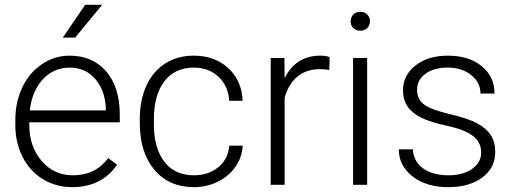

<svg xmlns="http://www.w3.org/2000/svg" viewBox="-20 -770 2139 800"><path d="M280.8 9.8Q213.4 9.8 158.9 -23.4Q104.5 -56.6 74.2 -116Q43.9 -175.3 43.9 -249V-270Q43.9 -346.2 73.5 -407.2Q103 -468.3 155.8 -503.2Q208.5 -538.1 270 -538.1Q366.2 -538.1 422.6 -472.4Q479 -406.7 479 -293V-260.3H102.1V-249Q102.1 -159.2 153.6 -99.4Q205.1 -39.6 283.2 -39.6Q330.1 -39.6 366 -56.6Q401.9 -73.7 431.2 -111.3L467.8 -83.5Q403.3 9.8 280.8 9.8ZM270 -488.3Q204.1 -488.3 158.9 -439.9Q113.8 -391.6 104 -310.1H420.9V-316.4Q418.5 -392.6 377.4 -440.4Q336.4 -488.3 270 -488.3ZM335 -750H405.8L293 -613.3H241.7Z M788.1 -39.6Q849.1 -39.6 890.4 -74Q931.6 -108.4 935.1 -163.1H991.2Q988.8 -114.7 960.9 -75Q933.1 -35.2 887 -12.7Q840.8 9.8 788.1 9.8Q684.1 9.8 623.3 -62.5Q562.5 -134.8 562.5 -256.8V-274.4Q562.5 -352.5 589.8 -412.6Q617.2 -472.7 668.2 -505.4Q719.2 -538.1 787.6 -538.1Q874.5 -538.1 930.9 -486.3Q987.3 -434.6 991.2 -350.1H935.1Q931.2 -412.1 890.4 -450.2Q849.6 -488.3 787.6 -488.3Q708.5 -488.3 664.8 -431.2Q621.1 -374 621.1 -271V-253.9Q621.1 -152.8 664.8 -96.2Q708.5 -39.6 788.1 -39.6Z M1352.1 -478.5Q1333.5 -481.9 1312.5 -481.9Q1257.8 -481.9 1220 -451.4Q1182.1 -420.9 1166 -362.8V0H1107.9V-528.3H1165L1166 -444.3Q1212.4 -538.1 1314.9 -538.1Q1339.4 -538.1 1353.5 -531.7Z M1509.8 0H1451.2V-528.3H1509.8ZM1440.9 -681.2Q1440.9 -697.8 1451.7 -709.2Q1462.4 -720.7 1481 -720.7Q1499.5 -720.7 1510.5 -709.2Q1521.5 -697.8 1521.5 -681.2Q1521.5 -664.6 1510.5 -653.3Q1499.5 -642.1 1481 -642.1Q1462.4 -642.1 1451.7 -653.3Q1440.9 -664.6 1440.9 -681.2Z M1984.9 -134.3Q1984.9 -177.7 1950 -204.1Q1915 -230.5 1844.7 -245.4Q1774.4 -260.3 1735.6 -279.5Q1696.8 -298.8 1678 -326.7Q1659.2 -354.5 1659.2 -394Q1659.2 -456.5 1711.4 -497.3Q1763.7 -538.1 1845.2 -538.1Q1933.6 -538.1 1987.1 -494.4Q2040.5 -450.7 2040.5 -380.4H1981.9Q1981.9 -426.8 1943.1 -457.5Q1904.3 -488.3 1845.2 -488.3Q1787.6 -488.3 1752.7 -462.6Q1717.8 -437 1717.8 -396Q1717.8 -356.4 1746.8 -334.7Q1775.9 -313 1852.8 -294.9Q1929.7 -276.9 1968 -256.3Q2006.3 -235.8 2024.9 -207Q2043.5 -178.2 2043.5 -137.2Q2043.5 -70.3 1989.5 -30.3Q1935.5 9.8 1848.6 9.8Q1756.3 9.8 1699 -34.9Q1641.6 -79.6 1641.6 -147.9H1700.2Q1703.6 -96.7 1743.4 -68.1Q1783.2 -39.6 1848.6 -39.6Q1909.7 -39.6 1947.3 -66.4Q1984.9 -93.3 1984.9 -134.3Z"/></svg>

Font: Roboto-Light
Style: Regular
Weight: 300
Designer: Google
Version: Version 2.137; 2017